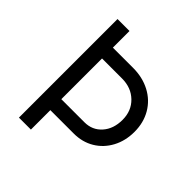

<svg xmlns="http://www.w3.org/2000/svg" viewBox="-190 -833 964 964"><g transform="rotate(45 291.5 -351.0)"><path d="M95 -701H180V-583H323Q391 -583 444 -555Q497 -527 526.5 -476.5Q556 -426 556 -361Q556 -297 529 -246.5Q502 -196 454.5 -167.5Q407 -139 346 -139H180V-1H95ZM344 -217Q400 -217 435.5 -257Q471 -297 471 -361Q471 -425 429 -465.5Q387 -506 322 -506H180V-217Z"/></g></svg>

Font: Oak Sans
Style: Regular
Weight: 400
Designer: Erik Kennedy, Walven
Foundry: Erik Kennedy, Walven
Version: Version 1.000